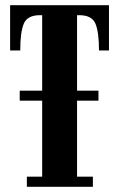

<svg xmlns="http://www.w3.org/2000/svg" viewBox="-20 -720 459 740"><path d="M83.5 0V-39H142.5V-332H56V-370.5H142.5V-661.5H134.5Q85.5 -661.5 71.8 -629Q58 -596.5 58 -525.5H19V-700H400V-525.5H361.5Q361.5 -596.5 347.8 -629Q334 -661.5 285 -661.5H277V-370.5H359.5V-332H277V-39H338V0Z"/></svg>

Font: Imbue 10pt ExtraBold
Style: Regular
Weight: 800
Designer: Tyler Finck
Foundry: Etcetera Type Company
Version: Version 1.102; ttfautohint (v1.8.3)